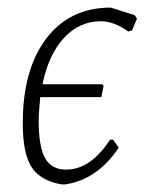

<svg xmlns="http://www.w3.org/2000/svg" viewBox="-20 -480 384 506"><path d="M247 -224H151H86Q82 -184 82 -161Q82 -93 99 -63Q116 -33 154 -33Q219 -33 270 -112H278L293 -91Q237 -7 152 6H142Q86 -4 63 -40Q40 -76 40 -155Q40 -297 102 -378.5Q164 -460 272 -460L335 -440L341 -431L328 -400L318 -397Q280 -424 246 -424Q189 -424 148.5 -380Q108 -336 92 -258H249L253 -254Z"/></svg>

Font: Alegreya Sans Light
Style: Italic
Weight: 300
Italic angle: -7°
Designer: Juan Pablo del Peral
Foundry: Huerta Tipografica
Version: Version 2.007